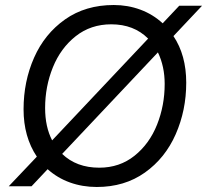

<svg xmlns="http://www.w3.org/2000/svg" viewBox="-20 -735 826 766"><path d="M786 -712 672 -591Q723 -515 723 -405Q723 -295 681 -199.5Q639 -104 558 -46.5Q477 11 366 11Q309 11 259 -7Q209 -25 170 -60L106 8H15L127 -110Q74 -189 74 -299Q74 -410 116 -505Q158 -600 239.5 -657.5Q321 -715 434 -715Q490 -715 540 -696.5Q590 -678 629 -642L695 -712ZM188 -175 571 -581Q514 -638 424 -638Q342 -638 282 -590.5Q222 -543 191 -466.5Q160 -390 160 -304Q160 -229 188 -175ZM610 -526 228 -121Q285 -66 376 -66Q457 -66 516.5 -113.5Q576 -161 606.5 -237.5Q637 -314 637 -400Q637 -470 610 -526Z"/></svg>

Font: CBA Beacon Sans
Style: Italic
Weight: 400
Italic angle: -13°
Designer: Wei Huang
Foundry: Wei Huang
Version: Version 1.002